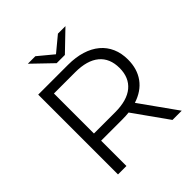

<svg xmlns="http://www.w3.org/2000/svg" viewBox="-234 -1036 1191 1191"><g transform="rotate(-45 361.5 -440.5)"><path d="M592 0 432 -225Q405 -222 376 -222H188V0H114V-700H376Q443 -700 496 -683.5Q549 -667 586 -636Q623 -605 642.5 -560.5Q662 -516 662 -460Q662 -378 621 -321.5Q580 -265 502 -240L673 0ZM588 -460Q588 -545 533.5 -590.5Q479 -636 374 -636H188V-285H374Q479 -285 533.5 -330.5Q588 -376 588 -460ZM534 -881 405 -757H333L204 -881H270L369 -799L468 -881Z"/></g></svg>

Font: CMG Sans
Style: Regular
Weight: 400
Designer: Julieta Ulanovsky
Foundry: Julieta Ulanovsky
Version: Version 7.200